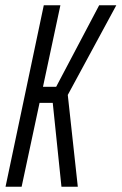

<svg xmlns="http://www.w3.org/2000/svg" viewBox="-20 -708 461 728"><path d="M1 0 146 -688H209L143 -379H193L356 -688H421L237 -348L275 0H213L180 -318H130L62 0Z"/></svg>

Font: Saira Ultra Condensed
Style: Italic
Weight: 400
Width: 1
Italic angle: -12°
Designer: Hector Gatti with collaboration of the Omnibus-Type team
Foundry: Omnibus-Type
Version: Version 1.001; ttfautohint (v1.8)